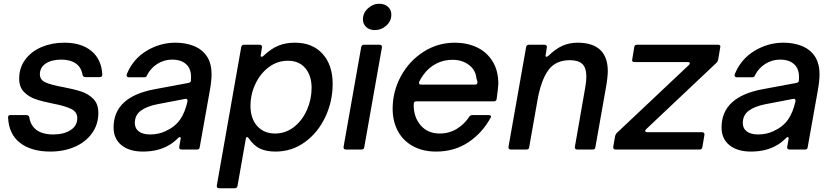

<svg xmlns="http://www.w3.org/2000/svg" viewBox="-20 -795 4423 1021"><path d="M23 -170V-172Q23 -183 35 -183H121Q133 -183 136 -171Q142 -128 174 -104Q206 -80 264 -80Q319 -80 355 -103Q391 -126 391 -167Q391 -200 358 -216Q325 -232 262 -244Q206 -255 169.5 -267.5Q133 -280 107.5 -306Q82 -332 82 -376Q82 -435 114.5 -478.5Q147 -522 201.5 -545Q256 -568 322 -568Q413 -568 466.5 -523.5Q520 -479 524 -398Q524 -385 511 -385H434Q422 -385 419 -397Q412 -438 382.5 -458Q353 -478 306 -478Q254 -478 223 -457Q192 -436 192 -400Q192 -370 222.5 -356.5Q253 -343 315 -332Q373 -321 411.5 -308.5Q450 -296 476.5 -269Q503 -242 503 -195Q503 -133 469 -86Q435 -39 377 -14Q319 11 248 11Q147 11 87 -35Q27 -81 23 -170Z M584 -117Q584 -281 805 -321L982 -354Q993 -356 995 -364Q996 -372 996 -386Q996 -423 978 -445Q951 -478 895 -478Q853 -478 817 -455.5Q781 -433 762 -395Q759 -384 748 -384H665Q658 -384 655 -388.5Q652 -393 654 -400Q687 -481 759 -524.5Q831 -568 913 -568Q962 -568 1003 -553.5Q1044 -539 1068 -511Q1105 -471 1105 -400Q1105 -363 1095 -309L1042 -12Q1041 0 1028 0H944Q938 0 935 -4Q932 -8 933 -14L940 -53L941 -59Q941 -66 936 -66Q932 -66 928 -62Q903 -36 875 -21Q819 11 740 11Q668 11 626 -23Q584 -57 584 -117ZM861 -98Q911 -121 937.5 -159Q964 -197 977 -256V-260Q977 -272 964 -269L818 -241Q761 -230 729 -206.5Q697 -183 697 -141Q697 -112 718.5 -96Q740 -80 778 -80Q824 -80 861 -98Z M1243 194Q1240 206 1229 206H1145Q1131 206 1133 191L1263 -546Q1266 -557 1277 -557H1361Q1368 -557 1371 -553Q1374 -549 1373 -543L1367 -505L1366 -500Q1366 -493 1372 -493Q1376 -493 1381 -498Q1421 -536 1460 -552Q1499 -568 1548 -568Q1642 -568 1695.5 -508.5Q1749 -449 1749 -349Q1749 -256 1710 -173Q1671 -90 1601.5 -39.5Q1532 11 1445 11Q1396 11 1363 -4.5Q1330 -20 1303 -59Q1299 -66 1294 -66Q1288 -66 1287 -56ZM1637 -328Q1637 -393 1603.5 -432.5Q1570 -472 1511 -472Q1455 -472 1409.5 -438Q1364 -404 1338 -348.5Q1312 -293 1312 -232Q1312 -165 1347.5 -125Q1383 -85 1443 -85Q1499 -85 1543.5 -120Q1588 -155 1612.5 -211Q1637 -267 1637 -328Z M1917 -12Q1916 0 1903 0H1819Q1812 0 1809 -4Q1806 -8 1807 -14L1901 -546Q1904 -557 1915 -557H1999Q2006 -557 2009 -553Q2012 -549 2011 -543ZM1910 -692Q1910 -726 1936.5 -750.5Q1963 -775 1997 -775Q2025 -775 2043 -759Q2061 -743 2061 -717Q2061 -683 2034.5 -659Q2008 -635 1973 -635Q1945 -635 1927.5 -651Q1910 -667 1910 -692Z M2068 -217Q2068 -309 2112 -390Q2156 -471 2232 -519.5Q2308 -568 2399 -568Q2463 -568 2515.5 -543.5Q2568 -519 2599 -469.5Q2630 -420 2630 -349Q2629 -325 2621 -268Q2618 -256 2607 -256H2194Q2185 -256 2182.5 -251.5Q2180 -247 2180 -236Q2180 -171 2217.5 -128Q2255 -85 2318 -85Q2369 -85 2409.5 -110Q2450 -135 2476 -175Q2481 -183 2492 -183H2578Q2586 -183 2589.5 -179.5Q2593 -176 2590 -171Q2546 -89 2471.5 -39Q2397 11 2299 11Q2228 11 2175.5 -18Q2123 -47 2095.5 -98.5Q2068 -150 2068 -217ZM2505 -345Q2519 -345 2519 -356Q2519 -364 2514 -376Q2510 -422 2474 -449.5Q2438 -477 2386 -477Q2339 -477 2299.5 -456.5Q2260 -436 2232 -398Q2220 -382 2209 -360Q2208 -358 2208 -354Q2208 -345 2220 -345Z M2794 -12Q2793 0 2780 0H2696Q2689 0 2686 -4Q2683 -8 2684 -14L2778 -546Q2781 -557 2792 -557H2876Q2883 -557 2886 -553Q2889 -549 2888 -543L2882 -505L2881 -500Q2881 -493 2886 -493Q2889 -493 2896 -498Q2935 -536 2972 -552Q3009 -568 3051 -568Q3131 -568 3171.5 -530Q3212 -492 3212 -417Q3212 -384 3202 -328L3146 -12Q3145 0 3132 0H3048Q3042 0 3039 -4Q3036 -8 3037 -14L3092 -329Q3098 -362 3098 -388Q3098 -434 3077 -454.5Q3056 -475 3010 -475Q2933 -475 2894.5 -420Q2856 -365 2838 -261Z M3715 -12Q3712 0 3701 0H3252Q3246 0 3243 -4Q3240 -8 3241 -14L3251 -72Q3252 -73 3253.5 -78Q3255 -83 3259 -87L3643 -449Q3648 -454 3648 -458Q3648 -465 3637 -465H3353Q3346 -465 3343 -469Q3340 -473 3342 -479L3353 -546Q3355 -557 3367 -557H3799Q3806 -557 3809 -553Q3812 -549 3810 -543L3799 -478Q3797 -468 3791 -462L3416 -108Q3411 -103 3411 -99Q3411 -92 3423 -92H3714Q3720 -92 3723.5 -88Q3727 -84 3726 -78Z M3817 -117Q3817 -281 4038 -321L4215 -354Q4226 -356 4228 -364Q4229 -372 4229 -386Q4229 -423 4211 -445Q4184 -478 4128 -478Q4086 -478 4050 -455.5Q4014 -433 3995 -395Q3992 -384 3981 -384H3898Q3891 -384 3888 -388.5Q3885 -393 3887 -400Q3920 -481 3992 -524.5Q4064 -568 4146 -568Q4195 -568 4236 -553.5Q4277 -539 4301 -511Q4338 -471 4338 -400Q4338 -363 4328 -309L4275 -12Q4274 0 4261 0H4177Q4171 0 4168 -4Q4165 -8 4166 -14L4173 -53L4174 -59Q4174 -66 4169 -66Q4165 -66 4161 -62Q4136 -36 4108 -21Q4052 11 3973 11Q3901 11 3859 -23Q3817 -57 3817 -117ZM4094 -98Q4144 -121 4170.5 -159Q4197 -197 4210 -256V-260Q4210 -272 4197 -269L4051 -241Q3994 -230 3962 -206.5Q3930 -183 3930 -141Q3930 -112 3951.5 -96Q3973 -80 4011 -80Q4057 -80 4094 -98Z"/></svg>

Font: Open Sauce Two Medium Italic
Style: Regular
Weight: 500
Italic angle: -10°
Designer: Alfredo Marco Pradil
Foundry: Creative Sauce Fz LLC
Version: Version 1.477